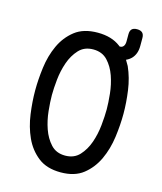

<svg xmlns="http://www.w3.org/2000/svg" viewBox="-120 -898 841 996"><g transform="rotate(15 300.0 -400.0)"><path d="M300 10Q225 10 178.5 -26.5Q132 -63 106.5 -119Q81 -175 72 -241Q63 -307 63 -367Q63 -425 71.5 -490.5Q80 -556 105.5 -611.5Q131 -667 177.5 -703.5Q224 -740 300 -740Q375 -740 422 -704Q424 -702 427 -700H430Q441 -700 448 -709Q455 -718 455 -735V-773Q455 -792 464 -801Q473 -810 492 -810Q511 -810 520.5 -801Q530 -792 530 -773V-730Q530 -687 505 -661Q493 -649 477 -642Q486 -628 494 -613Q519 -557 528 -492Q537 -427 537 -368Q537 -308 528 -241.5Q519 -175 493 -119Q467 -63 421 -26.5Q375 10 300 10ZM300 -80Q348 -80 377 -111.5Q406 -143 421.5 -187.5Q437 -232 442 -281.5Q447 -331 447 -367Q447 -402 442 -450.5Q437 -499 421.5 -543.5Q406 -588 377 -619Q348 -650 300 -650Q252 -650 223 -618.5Q194 -587 178.5 -542.5Q163 -498 158 -449.5Q153 -401 153 -366Q153 -330 158 -281Q163 -232 178.5 -187.5Q194 -143 223 -111.5Q252 -80 300 -80Z"/></g></svg>

Font: Maple Mono Normal
Style: Regular
Weight: 400
Monospace: yes
Designer: subframe7536
Version: Version 7.000